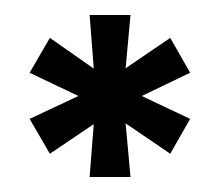

<svg xmlns="http://www.w3.org/2000/svg" viewBox="-20 -824 294 256"><path d="M19.5 -665.5 84.5 -696 19.5 -727 46.5 -773.5 105 -732.5 99.5 -804H154L147.5 -733L207 -773.5L233.5 -727L169 -696L233.5 -665.5L207 -619L147.5 -659.5L154 -588H99.5L105 -658.5L46.5 -619Z"/></svg>

Font: Big Shoulders Stencil Display ExtraBold
Style: Regular
Weight: 800
Designer: Patric King
Foundry: XO Type Co
Version: Version 1.000